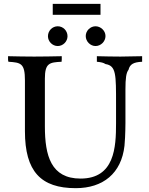

<svg xmlns="http://www.w3.org/2000/svg" viewBox="-20 -967 776 1001"><path d="M504 -890V-947H255V-890ZM721 -674C683 -674 646 -672 608 -672C567 -672 526 -673 485 -674V-645C507 -643 520 -640 530 -633C586 -624 585 -579 585 -424V-324C585 -200 578 -36 400 -36C246 -36 214 -155 214 -308V-557C214 -638 238 -642 301 -645C301 -648 302 -652 302 -657V-674C254 -673 206 -672 158 -672C111 -672 66 -673 22 -674V-657C22 -652 23 -648 24 -645C89 -641 110 -637 110 -548V-283C110 -73 193 14 375 14C517 14 613 -63 629 -207L632 -250C633 -274 634 -299 634 -325V-501C634 -559 638 -588 650 -603C657 -632 676 -643 721 -645ZM478 -830C451 -830 427 -807 427 -779C427 -751 451 -727 478 -727C506 -727 530 -751 530 -779C530 -807 505 -830 478 -830ZM281 -830C253 -830 230 -807 230 -778C230 -751 253 -727 281 -727C309 -727 332 -751 332 -778C332 -807 309 -830 281 -830Z"/></svg>

Font: Sibila
Style: Regular
Weight: 400
Designer: Stefan Peev
Foundry: Context Ltd
Version: Version 1.000